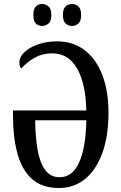

<svg xmlns="http://www.w3.org/2000/svg" viewBox="-20 -932 607 961"><path d="M275 9Q192 9 141.5 -35Q91 -79 68 -161Q45 -243 45 -355V-379H412Q409 -513 366 -589Q323 -665 241 -665Q193 -665 155 -644Q117 -623 86 -589Q82 -594 79.5 -601Q77 -608 77 -620Q77 -647 102.5 -671Q128 -695 170.5 -710Q213 -725 265 -725Q346 -725 403.5 -681Q461 -637 492 -557Q523 -477 523 -368Q523 -250 492 -165.5Q461 -81 405.5 -36Q350 9 275 9ZM279 -45Q343 -45 376.5 -120Q410 -195 412 -330H156Q157 -247 168 -183Q179 -119 205.5 -82Q232 -45 279 -45ZM341 -802Q322 -802 308.5 -814Q295 -826 295 -857Q295 -888 308.5 -900Q322 -912 341 -912Q358 -912 372 -900Q386 -888 386 -857Q386 -826 372 -814Q358 -802 341 -802ZM191 -802Q173 -802 160 -814Q147 -826 147 -857Q147 -888 160 -900Q173 -912 191 -912Q208 -912 222.5 -900Q237 -888 237 -857Q237 -826 222.5 -814Q208 -802 191 -802Z"/></svg>

Font: Noto Serif ExtraCondensed Medium
Style: Regular
Weight: 500
Width: 2
Designer: Monotype Design Team
Foundry: Monotype Imaging Inc.
Version: Version 2.015